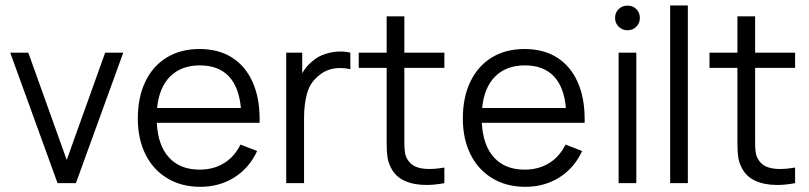

<svg xmlns="http://www.w3.org/2000/svg" viewBox="-20 -682 3014 715"><path d="M262.7 0H194.3L18.1 -485.8H85.4L228.5 -86.4L371.6 -485.8H439Z M725.6 13.7Q655.8 13.7 603 -18.1Q550.3 -49.8 521.7 -107.2Q493.2 -164.6 493.2 -240.7Q493.2 -319.3 521.2 -377.9Q549.3 -436.5 601.1 -468Q652.8 -499.5 723.1 -499.5Q793 -499.5 843 -468.3Q893.1 -437 919.9 -378.2Q946.8 -319.3 946.8 -238.8V-224.6H564Q567.9 -141.1 609.1 -95.7Q650.4 -50.3 723.1 -50.3Q774.9 -50.3 814 -74.2Q853 -98.1 875.5 -143.6L937.5 -119.6Q908.2 -56.2 852.5 -21.2Q796.9 13.7 725.6 13.7ZM877 -279.8Q870.1 -358.4 831.5 -398.4Q793 -438.5 724.6 -438.5Q655.3 -438.5 614 -397.7Q572.8 -356.9 564.9 -279.8Z M1112.3 0H1045.9V-485.8H1105.5V-409.2Q1121.1 -437 1143.6 -454.1Q1163.6 -472.2 1191.7 -481.2Q1219.7 -490.2 1248.5 -490.2Q1267.6 -490.2 1284.7 -485.8V-424.3Q1265.6 -428.7 1247.6 -428.7Q1200.7 -428.7 1168.9 -401.9Q1135.3 -376 1123.8 -335.4Q1112.3 -294.9 1112.3 -242.7Z M1567.9 6.8Q1521 6.8 1486.6 -8.8Q1452.1 -24.4 1435.5 -58.1Q1425.8 -77.1 1422.9 -97.4Q1419.9 -117.7 1419.9 -147.9V-429.2H1315.9V-485.8H1419.9V-621.1H1485.8V-485.8H1634.8V-429.2H1485.8V-151.9Q1485.8 -129.9 1487.8 -116Q1489.7 -102.1 1495.6 -91.3Q1506.8 -70.8 1526.9 -61.8Q1546.9 -52.7 1577.6 -52.7Q1603.5 -52.7 1634.8 -58.1V0Q1599.1 6.8 1567.9 6.8Z M1936 13.7Q1866.2 13.7 1813.5 -18.1Q1760.7 -49.8 1732.2 -107.2Q1703.6 -164.6 1703.6 -240.7Q1703.6 -319.3 1731.7 -377.9Q1759.8 -436.5 1811.5 -468Q1863.3 -499.5 1933.6 -499.5Q2003.4 -499.5 2053.5 -468.3Q2103.5 -437 2130.4 -378.2Q2157.2 -319.3 2157.2 -238.8V-224.6H1774.4Q1778.3 -141.1 1819.6 -95.7Q1860.8 -50.3 1933.6 -50.3Q1985.4 -50.3 2024.4 -74.2Q2063.5 -98.1 2085.9 -143.6L2147.9 -119.6Q2118.7 -56.2 2063 -21.2Q2007.3 13.7 1936 13.7ZM2087.4 -279.8Q2080.6 -358.4 2042 -398.4Q2003.4 -438.5 1935.1 -438.5Q1865.7 -438.5 1824.5 -397.7Q1783.2 -356.9 1775.4 -279.8Z M2316.9 -569.3Q2297.4 -569.3 2283.9 -582.5Q2270.5 -595.7 2270.5 -615.2Q2270.5 -635.3 2283.9 -648.2Q2297.4 -661.1 2316.9 -661.1Q2336.4 -661.1 2349.6 -648.2Q2362.8 -635.3 2362.8 -615.2Q2362.8 -595.7 2349.6 -582.5Q2336.4 -569.3 2316.9 -569.3ZM2349.6 0H2283.7V-485.8H2349.6Z M2541.5 0H2475.6V-661.6H2541.5Z M2874 6.8Q2827.1 6.8 2792.7 -8.8Q2758.3 -24.4 2741.7 -58.1Q2731.9 -77.1 2729 -97.4Q2726.1 -117.7 2726.1 -147.9V-429.2H2622.1V-485.8H2726.1V-621.1H2792V-485.8H2940.9V-429.2H2792V-151.9Q2792 -129.9 2793.9 -116Q2795.9 -102.1 2801.8 -91.3Q2813 -70.8 2833 -61.8Q2853 -52.7 2883.8 -52.7Q2909.7 -52.7 2940.9 -58.1V0Q2905.3 6.8 2874 6.8Z"/></svg>

Font: Potro Sans Bangla
Style: Regular
Weight: 400
Designer: Jayed Ahsan Saad
Foundry: Codepotro
Version: Potro Sans Bangla;Version 0.996;CodepotroFonts;